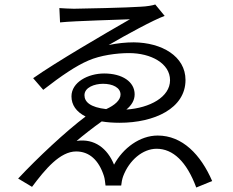

<svg xmlns="http://www.w3.org/2000/svg" viewBox="-20 -790 1040 857"><path d="M245 -754 248 -690C314 -697 522 -702 560 -704C445 -638 232 -514 128 -441L173 -389C254 -452 319 -496 375 -520C428 -543 500 -553 556 -553C654 -553 739 -507 739 -432C739 -357 649 -308 544 -301C567 -320 581 -342 581 -369C581 -425 526 -462 445 -462C373 -462 299 -423 299 -360C299 -322 320 -291 362 -270C273 -203 148 -86 61 7L123 44C182 -35 248 -114 320 -114C378 -114 421 -76 444 -4C448 8 449 24 451 38H521C522 27 525 9 530 -4C557 -75 617 -126 679 -126C752 -126 813 -69 856 47L927 18C876 -100 794 -185 684 -185C604 -185 529 -129 489 -55C460 -127 402 -173 322 -161C350 -185 396 -221 434 -248C458 -244 484 -242 514 -242C669 -242 808 -306 808 -433C808 -539 702 -600 577 -601C542 -601 503 -597 465 -589C542 -634 667 -702 715 -719L673 -770C663 -766 635 -761 607 -760C559 -756 336 -751 310 -751C289 -751 262 -753 245 -754ZM454 -303C383 -311 357 -335 357 -365C357 -400 402 -416 440 -416C483 -416 518 -399 518 -368C518 -343 492 -320 454 -303Z"/></svg>

Font: Noto Sans CJK HK DemiLight
Style: Regular
Weight: 350
Designer: Ryoko NISHIZUKA 西塚涼子 (kana, bopomofo & ideographs); Paul D. Hunt (Latin, Greek & Cyrillic); Sandoll Communications 산돌커뮤니
Foundry: Adobe
Version: Version 2.004;hotconv 1.0.118;makeotfexe 2.5.65603